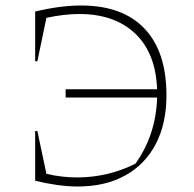

<svg xmlns="http://www.w3.org/2000/svg" viewBox="-20 -673 706 699"><path d="M263 6Q228 6 188.5 0.5Q149 -5 108 -15V-196H116L149 -40Q206 -27 261 -27Q372 -27 473 -77Q548 -182 552 -318H219V-348H552Q547 -480 472 -551Q397 -622 269 -622Q241 -622 211 -618.5Q181 -615 149 -608L116 -450H108V-631Q200 -653 275 -653Q426 -653 506 -569Q586 -485 586 -326Q586 -223 547 -148.5Q508 -74 435.5 -34Q363 6 263 6Z"/></svg>

Font: Piazzolla Thin
Style: Regular
Weight: 100
Designer: Juan Pablo del Peral
Foundry: Huerta Tipografica
Version: Version 1.330